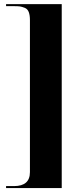

<svg xmlns="http://www.w3.org/2000/svg" viewBox="-20 -787 372 943"><path d="M48.8 -756.8H9.8V-766.6H283.2V136.7H9.8V127H48.8Q127 127 127 58.6V-688.5Q127 -712.9 121.1 -728Q115.2 -743.2 101.6 -748.5Q87.9 -753.9 78.1 -755.4Q68.4 -756.8 48.8 -756.8Z"/></svg>

Font: spinweradBold
Style: Regular
Weight: 700
Width: 7
Version: Version 0.3 ; ttfautohint (v1.2) -l 8 -r 50 -G 200 -x 14 -D 